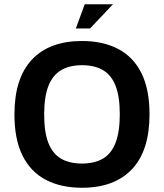

<svg xmlns="http://www.w3.org/2000/svg" viewBox="-20 -872 772 904"><path d="M366 12Q267 12 195.5 -25.5Q124 -63 86 -139.5Q48 -216 48 -333Q48 -504 130.5 -591.5Q213 -679 366 -679Q465 -679 536.5 -641.5Q608 -604 646 -527.5Q684 -451 684 -334Q684 -163 601.5 -75.5Q519 12 366 12ZM366 -102Q425 -102 464.5 -125Q504 -148 524 -199.5Q544 -251 544 -334Q544 -418 524 -468.5Q504 -519 464.5 -542Q425 -565 366 -565Q307 -565 267.5 -541.5Q228 -518 208 -467.5Q188 -417 188 -333Q188 -249 208 -198.5Q228 -148 267.5 -125Q307 -102 366 -102ZM337 -738 379 -852H512L404 -738Z"/></svg>

Font: Maven Pro SemiBold
Style: Regular
Weight: 600
Designer: Joe Prince
Foundry: Joe Prince
Version: Version 2.103